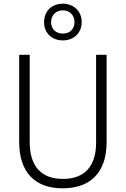

<svg xmlns="http://www.w3.org/2000/svg" viewBox="-20 -1011 682 1041"><path d="M321 -792C379 -792 423 -831 423 -892C423 -951 378 -991 321 -991C262 -991 219 -952 219 -891C219 -830 263 -792 321 -792ZM321 -829C281 -829 257 -855 257 -891C257 -928 283 -955 321 -955C357 -955 384 -929 384 -891C384 -854 359 -829 321 -829ZM558 -240V-714H501V-238C501 -107 436 -41 322 -41C205 -41 141 -107 141 -242V-714H84V-242C84 -78 168 10 320 10C469 10 558 -75 558 -240Z"/></svg>

Font: Noto Sans Devanagari SemiCondensed Light
Style: Regular
Weight: 300
Width: 4
Designer: Jelle Bosma - Monotype Design Team
Foundry: Monotype Imaging Inc.
Version: Version 2.004